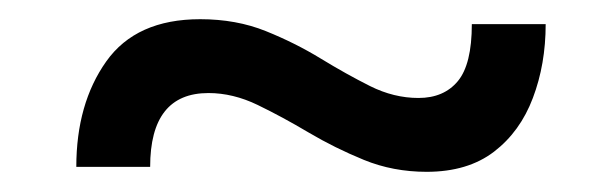

<svg xmlns="http://www.w3.org/2000/svg" viewBox="-20 -422 607 195"><path d="M57.5 -252.5Q57.5 -316.7 87.9 -359.6Q118.3 -402.5 183.3 -402.5Q220 -402.5 250 -390.4Q280 -378.3 305.8 -362.5Q331.7 -346.7 355.8 -334.6Q380 -322.5 405 -322.5Q430.8 -322.5 445 -339.6Q459.2 -356.7 459.2 -397.5H534.2Q534.2 -356.7 521.2 -322.5Q508.3 -288.3 481.7 -267.9Q455 -247.5 413.3 -247.5Q379.2 -247.5 349.6 -259.6Q320 -271.7 293.3 -287.5Q266.7 -303.3 241.7 -315.4Q216.7 -327.5 191.7 -327.5Q132.5 -327.5 132.5 -252.5Z"/></svg>

Font: Familjen Grotesk GF
Style: Regular
Weight: 400
Designer: Anders Wikstroem, Jonas Baeckman, Matilda Gysing, Kristian Moeller
Foundry: Familjen STHLM AB
Version: Version 2.000; Beta; Release 4; Build 6